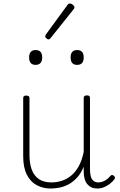

<svg xmlns="http://www.w3.org/2000/svg" viewBox="-20 -1062 686 1101"><path d="M270 19Q227 19 191 0Q155 -19 134 -60Q113 -101 113 -166V-499Q113 -507 117 -510.5Q121 -514 130 -514Q140 -514 144.5 -510.5Q149 -507 149 -499V-174Q149 -125 162 -89.5Q175 -54 203 -35Q231 -16 275 -16Q305 -16 333.5 -25Q362 -34 387 -54Q412 -74 431 -108Q450 -142 460 -191V-500Q460 -508 464.5 -511.5Q469 -515 479 -515Q488 -515 492 -511.5Q496 -508 496 -500V-91Q496 -68 500.5 -51Q505 -34 516 -25Q527 -16 544 -16Q555 -16 566 -19.5Q577 -23 588.5 -30.5Q600 -38 611 -51Q616 -58 621.5 -58.5Q627 -59 633 -54Q638 -50 639 -44.5Q640 -39 636 -34Q625 -19 609 -7Q593 5 575 12Q557 19 538 19Q520 19 506 13Q492 7 481.5 -5Q471 -17 465.5 -35.5Q460 -54 460 -79V-106Q444 -67 421 -42.5Q398 -18 372.5 -4.5Q347 9 320.5 14Q294 19 270 19ZM184 -690Q165 -690 156 -701Q147 -712 147 -733Q147 -754 156.5 -764.5Q166 -775 184 -775Q203 -775 212.5 -764.5Q222 -754 222 -733Q222 -711 212 -700.5Q202 -690 184 -690ZM422 -690Q403 -690 394 -701Q385 -712 385 -733Q385 -754 394.5 -764.5Q404 -775 422 -775Q441 -775 450.5 -764.5Q460 -754 460 -733Q460 -711 450.5 -700.5Q441 -690 422 -690ZM258 -836Q253 -836 246 -842Q239 -848 239 -854Q239 -856 240.5 -858.5Q242 -861 243 -864L368 -1035Q371 -1039 374 -1040.5Q377 -1042 381 -1042Q386 -1042 392 -1038.5Q398 -1035 402.5 -1030Q407 -1025 407 -1020Q407 -1017 406 -1015Q405 -1013 403 -1010L269 -842Q265 -836 258 -836Z"/></svg>

Font: Playwrite CL Thin
Style: Regular
Weight: 100
Designer: Veronika Burian, José Scaglione
Foundry: TypeTogether
Version: Version 1.002